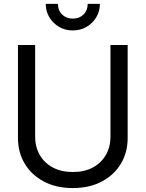

<svg xmlns="http://www.w3.org/2000/svg" viewBox="-20 -960 752 992"><path d="M356.4 11.7Q270.5 11.7 206.8 -22Q143.1 -55.7 107.9 -114.3Q72.8 -172.9 72.8 -247.1V-727.5H161.6V-253.9Q161.6 -201.2 185.1 -159.9Q208.5 -118.7 252.2 -95Q295.9 -71.3 356.4 -71.3Q417 -71.3 460.4 -95Q503.9 -118.7 527.3 -159.9Q550.8 -201.2 550.8 -253.9V-727.5H639.6V-247.1Q639.6 -172.4 604.5 -114Q569.3 -55.7 505.6 -22Q441.9 11.7 356.4 11.7ZM356 -802.7Q316.9 -802.7 285.4 -821Q253.9 -839.4 235.1 -870.6Q216.3 -901.9 216.3 -939.9H279.3Q279.3 -906.2 301 -885Q322.8 -863.8 356.4 -863.8Q389.6 -863.8 411.4 -885Q433.1 -906.2 433.1 -939.9H496.1Q496.1 -901.9 477.5 -870.8Q459 -839.8 427.2 -821.3Q395.5 -802.7 356 -802.7Z"/></svg>

Font: Inter 28pt
Style: Regular
Weight: 400
Designer: Rasmus Andersson
Foundry: rsms
Version: Version 4.001;git-66647c0bb